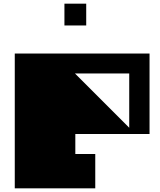

<svg xmlns="http://www.w3.org/2000/svg" viewBox="-20 -1020 866 1040"><path d="M680 -622H386L680 -328ZM790 -730V-294H388V-186H496V0H60V-730ZM447 -882H329V-1000H447V-882Z"/></svg>

Font: El Pececito
Style: Regular
Weight: 400
Designer: deFharo
Foundry: deFharo
Version: El Pececito Version 1.000